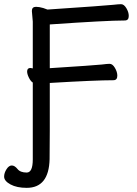

<svg xmlns="http://www.w3.org/2000/svg" viewBox="-58 -738 660 926"><path d="M70.8 168Q22.9 168 -7.6 151.4Q-38.1 134.8 -38.1 113.8Q-38.1 96.2 -26.6 78.1Q-15.1 60.1 -1.2 60.1Q12.7 60.1 26.4 77.1Q40 94.2 70.8 94.2Q100.1 94.2 100.1 30.8V-339.8Q89.8 -346.2 81.3 -363.5Q72.8 -380.9 72.8 -393.1Q72.8 -410.2 88.9 -410.2L100.1 -408.2V-633.8L95.7 -685.1Q95.7 -705.1 115.7 -705.1Q130.9 -705.1 150.9 -699.2L170.9 -691.9Q453.1 -710.9 487.8 -714.8Q513.7 -717.8 525.9 -717.8Q540 -717.8 551.5 -698.5Q563 -679.2 563 -661.1Q563 -639.2 543.9 -639.2Q456.1 -639.2 182.1 -620.1V-409.2Q397 -422.9 433.1 -426.8Q459 -430.2 470.7 -430.2Q484.9 -430.2 496.3 -410.6Q507.8 -391.1 507.8 -373Q507.8 -351.1 488.8 -351.1Q403.8 -351.1 182.1 -337.9V-106.9Q181.2 -39.1 181.2 29.8Q177.7 168 70.8 168Z"/></svg>

Font: LXGW WenKai GB Screen
Style: Regular
Weight: 400
Designer: LXGW / Fontworks Inc.
Foundry: LXGW / Fontworks Inc.
Version: Version 1.321;February 19, 2024;FontCreator 14.0.0.2901 64-b